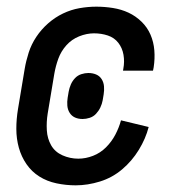

<svg xmlns="http://www.w3.org/2000/svg" viewBox="-20 -548 540 576"><path d="M207 8Q178 8 149.5 2Q121 -4 98 -18.5Q75 -33 59.5 -55.5Q44 -78 36.5 -105Q29 -132 29 -161.5Q29 -191 34 -221L54 -341Q58 -365 66 -390Q74 -415 89 -437.5Q104 -460 124.5 -478Q145 -496 169 -507.5Q193 -519 218.5 -523.5Q244 -528 269 -528Q294 -528 319 -524Q344 -520 365.5 -510Q387 -500 404.5 -483Q422 -466 431.5 -444Q441 -422 443 -397Q445 -372 441 -346L439 -336H349L350 -342Q354 -363 350.5 -383.5Q347 -404 335 -419.5Q323 -435 303.5 -441.5Q284 -448 262 -448Q240 -448 217.5 -439Q195 -430 179 -412Q163 -394 155 -372Q147 -350 143 -327L123 -207Q119 -182 120.5 -157Q122 -132 133.5 -112Q145 -92 167.5 -82Q190 -72 215 -72Q237 -72 259 -80.5Q281 -89 298 -106Q315 -123 326 -144Q337 -165 343 -187L426 -167Q417 -132 396.5 -98.5Q376 -65 346.5 -40Q317 -15 280 -3.5Q243 8 207 8ZM228 -191Q215 -191 205 -195.5Q195 -200 189 -209.5Q183 -219 182 -231Q181 -243 183 -255L186 -273Q188 -284 192.5 -294.5Q197 -305 205 -313.5Q213 -322 224 -325.5Q235 -329 245 -329Q258 -329 268.5 -324.5Q279 -320 285 -310.5Q291 -301 292 -289Q293 -277 291 -265L288 -247Q286 -236 281 -225.5Q276 -215 268 -206.5Q260 -198 249 -194.5Q238 -191 228 -191Z"/></svg>

Font: Iosevka Term Curly Medium
Style: Italic
Weight: 500
Italic angle: -9°
Designer: Belleve Invis
Foundry: Belleve Invis
Version: Version 32.3.0